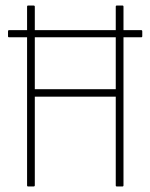

<svg xmlns="http://www.w3.org/2000/svg" viewBox="-20 -675 544 695"><path d="M82 0Q78 0 78 -4V-540H13Q9 -540 9 -544V-561Q9 -566 13 -566H78V-651Q78 -655 82 -655H101Q106 -655 106 -651V-566H399V-651Q399 -655 403 -655H423Q427 -655 427 -651V-566H491Q495 -566 495 -561V-544Q495 -540 491 -540H427V-4Q427 0 423 0H403Q399 0 399 -4V-325H106V-4Q106 0 101 0ZM106 -352H399V-540H106Z"/></svg>

Font: Sofia Sans Cond ExtraLight
Style: Regular
Weight: 200
Width: 3
Designer: Botio Nikoltchev, Ani Petrova
Foundry: lettersoup
Version: Version 4.100; ttfautohint (v1.8.3)